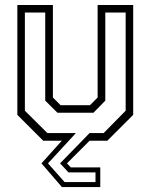

<svg xmlns="http://www.w3.org/2000/svg" viewBox="-20 -560 601 764"><path d="M226.5 184.5 145 90 226 0H152L49 -103V-540H190.5V-172L221 -141.5H338L368.5 -172V-540H510V-103L407 0H336.5L246.5 90L261.5 106H379V184.5ZM237 164.5H360V126H252.5L219 90L336.5 -30.5H392.5L480 -119.5V-510H399V-159.5L352 -111.5H208.5L160 -159.5V-510H79V-119.5L168.5 -30.5H282L171 90Z"/></svg>

Font: Tourney Condensed Light
Style: Regular
Weight: 300
Width: 3
Designer: Tyler Finck
Foundry: Etcetera Type Co
Version: Version 1.010; ttfautohint (v1.8.3)